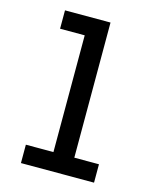

<svg xmlns="http://www.w3.org/2000/svg" viewBox="-111 -812 722 888"><g transform="rotate(15 250.0 -367.5)"><path d="M75 0V-88H207V-647H89V-735H307V-88H425V0Z"/></g></svg>

Font: Iosevka Term Curly Semibold
Style: Regular
Weight: 600
Designer: Belleve Invis
Foundry: Belleve Invis
Version: Version 32.3.0